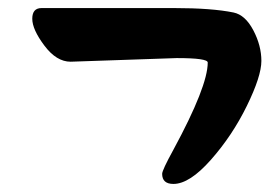

<svg xmlns="http://www.w3.org/2000/svg" viewBox="-20 -523 668 476"><path d="M418 -379 155 -370Q120 -370 90 -410Q60 -450 60 -476.5Q60 -503 83 -503H412Q505 -503 559 -492Q588 -486 608 -448Q628 -410 628 -372Q628 -334 592 -260.5Q556 -187 503 -127Q450 -67 410 -67Q382 -67 382 -92Q382 -101 410 -152Q495 -309 495 -368Q495 -379 418 -379Z"/></svg>

Font: Kalam
Style: Bold
Weight: 700
Version: Version 2.001;PS 1.0;hotconv 1.0.79;makeotf.lib2.5.61930; tt